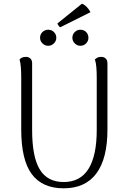

<svg xmlns="http://www.w3.org/2000/svg" viewBox="-20 -1007 691 1040"><path d="M562 -664V-305Q562 -148 502 -67.5Q442 13 325 13Q209 13 152 -64Q95 -141 95 -305V-587Q95 -617 93 -642Q91 -667 86 -685Q90 -690 98.5 -694.5Q107 -699 120 -699Q135 -699 144.5 -690Q154 -681 154 -664V-303Q154 -157 195.5 -89Q237 -21 325 -21Q415 -21 459.5 -92.5Q504 -164 504 -303V-587Q504 -617 502 -642Q500 -667 494 -685Q499 -690 507 -694.5Q515 -699 528 -699Q543 -699 552.5 -690Q562 -681 562 -664ZM241 -759Q223 -759 210 -772Q197 -785 197 -802Q197 -821 210 -833.5Q223 -846 241 -846Q259 -846 272 -833.5Q285 -821 285 -802Q285 -785 272 -772Q259 -759 241 -759ZM415 -759Q398 -759 385 -772Q372 -785 372 -802Q372 -821 385 -833.5Q398 -846 415 -846Q434 -846 446.5 -833.5Q459 -821 459 -802Q459 -785 446.5 -772Q434 -759 415 -759ZM470 -941 306 -859Q302 -861 297 -868.5Q292 -876 291 -880L424 -987Q433 -984 442 -976.5Q451 -969 458 -960Q465 -951 470 -941Z"/></svg>

Font: Arima Light
Style: Regular
Weight: 300
Designer: Joana Correia and Natanael Gama
Foundry: NDISCOVER
Version: Version 1.101;gftools[0.9.23]